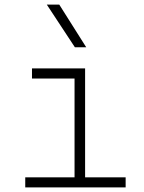

<svg xmlns="http://www.w3.org/2000/svg" viewBox="-20 -815 626 835"><path d="M89.8 0V-43.9H304.2V-473.6H119.1V-517.6H350.1V-43.9H526.4V0ZM305.7 -609.4 183.6 -794.9H237.8L355 -609.4Z"/></svg>

Font: Cascadia Code ExtraLight
Style: Regular
Weight: 200
Monospace: yes
Designer: Aaron Bell
Foundry: Saja Typeworks
Version: Version 2407.024; ttfautohint (v1.8.4)